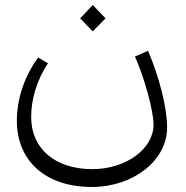

<svg xmlns="http://www.w3.org/2000/svg" viewBox="-20 -544 740 764"><path d="M345 200C512 200 645 93 645 -36C645 -116 613 -240 569 -342L517 -319C554 -237 591 -103 591 -48C591 48 482 129 347 129C200 129 104 48 104 -78C104 -153 129 -230 171 -292L132 -315C79 -245 47 -151 47 -64C47 96 161 200 345 200ZM299 -471 349 -419 400 -471 349 -524Z"/></svg>

Font: Wafeq Light
Style: Regular
Weight: 300
Designer: Rasmus Andersson & Azza Alameddine
Foundry: Google & TypeTogether
Version: Version 3.000;January 28, 2025;FontCreator 15.0.0.3014 64-bi